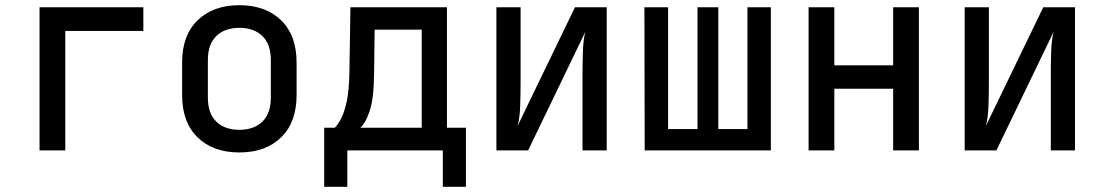

<svg xmlns="http://www.w3.org/2000/svg" viewBox="-20 -578 4240 738"><path d="M132 0V-550H531V-459H231V0Z M900 8Q799 8 739.5 -50Q680 -108 680 -212V-338Q680 -442 739.5 -500Q799 -558 900 -558Q1001 -558 1060.5 -500Q1120 -442 1120 -338V-212Q1120 -108 1060.5 -50Q1001 8 900 8ZM900 -79Q956 -79 988.5 -110.5Q1021 -142 1021 -203V-347Q1021 -408 988.5 -439.5Q956 -471 900 -471Q844 -471 811.5 -439.5Q779 -408 779 -347V-203Q779 -142 811.5 -110.5Q844 -79 900 -79Z M1226 140V-87H1267Q1279 -99 1291.5 -123Q1304 -147 1313 -189.5Q1322 -232 1323 -299L1327 -550H1698V-87H1771V140H1682V0H1315V140ZM1365 -87H1601V-464H1420L1418 -298Q1417 -199 1401 -151.5Q1385 -104 1365 -87Z M1888 0V-550H1981V-262Q1981 -218 1979.5 -171Q1978 -124 1969 -93L2190 -550H2312V0H2219V-289Q2219 -333 2220.5 -379.5Q2222 -426 2230 -456L2010 0Z M2458 0 2457 -550H2548V-82H2661V-550H2741V-82H2853V-550H2943V0Z M3088 0V-550H3187V-327H3413V-550H3512V0H3413V-237H3187V0Z M3688 0V-550H3781V-262Q3781 -218 3779.5 -171Q3778 -124 3769 -93L3990 -550H4112V0H4019V-289Q4019 -333 4020.5 -379.5Q4022 -426 4030 -456L3810 0Z"/></svg>

Font: JetBrainsMono NFM Medium
Style: Regular
Weight: 500
Monospace: yes
Designer: Philipp Nurullin, Konstantin Bulenkov
Foundry: JetBrains
Version: Version 2.304; ttfautohint (v1.8.4.7-5d5b);Nerd Fonts 3.3.0